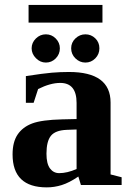

<svg xmlns="http://www.w3.org/2000/svg" viewBox="-20 -768 540 797"><path d="M266.6 -469.2Q439 -469.2 439 -342.3V-43.9L484.9 -32.2V0H315.9L305.2 -35.2Q267.1 -9.3 236.3 0.2Q205.6 9.8 174.3 9.8Q32.2 9.8 32.2 -127Q32.2 -178.7 53.2 -209.7Q74.2 -240.7 113.8 -255.6Q153.3 -270.5 238.3 -272.5L297.9 -273.9V-340.8Q297.9 -423.8 230 -423.8Q189 -423.8 138.2 -398.4L119.6 -341.3H87.4V-452.1Q161.1 -463.4 195.8 -466.3Q230.5 -469.2 266.6 -469.2ZM297.9 -230.5 256.8 -229Q209.5 -227.1 191.2 -204.1Q172.9 -181.2 172.9 -129.9Q172.9 -88.4 187.5 -68.8Q202.1 -49.3 225.6 -49.3Q258.8 -49.3 297.9 -66.4ZM334.5 -508.3Q311 -508.3 293.2 -525.6Q275.4 -543 275.4 -567.4Q275.4 -591.8 293.2 -608.6Q311 -625.5 334.5 -625.5Q358.4 -625.5 375.5 -608.9Q392.6 -592.3 392.6 -567.4Q392.6 -543 375.5 -525.6Q358.4 -508.3 334.5 -508.3ZM170.4 -508.3Q147 -508.3 129.2 -526.4Q111.3 -544.4 111.3 -567.4Q111.3 -590.8 128.9 -608.2Q146.5 -625.5 170.4 -625.5Q194.3 -625.5 211.4 -608.2Q228.5 -590.8 228.5 -567.4Q228.5 -543 211.4 -525.6Q194.3 -508.3 170.4 -508.3ZM98.6 -674.3V-747.6H405.3V-674.3Z"/></svg>

Font: Tinos
Style: Bold
Weight: 700
Designer: Steve Matteson
Foundry: Monotype Imaging Inc.
Version: Version 1.23